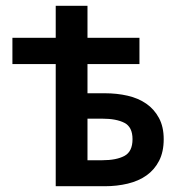

<svg xmlns="http://www.w3.org/2000/svg" viewBox="-20 -645 610 665"><path d="M283 -90H334Q383 -90 411 -105Q439 -120 439 -163Q439 -205 411 -219.5Q383 -234 334 -234H283ZM173 0V-423H23V-514H173V-625H283V-514H463V-423H283V-322H343Q385 -322 422 -313.5Q459 -305 486.5 -286Q514 -267 530.5 -236.5Q547 -206 547 -163Q547 -119 531 -88Q515 -57 487.5 -37.5Q460 -18 422.5 -9Q385 0 343 0Z"/></svg>

Font: Codetta
Style: Bold
Weight: 700
Designer: Ulrich Proeller
Foundry: PROSA GmbH
Version: Version 2.00;September 29, 2018;FontCreator 11.5.0.2427 64-b